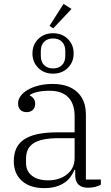

<svg xmlns="http://www.w3.org/2000/svg" viewBox="-20 -956 572 988"><path d="M207 12Q134 12 92.5 -25.5Q51 -63 51 -126Q51 -163 63 -190.5Q75 -218 102 -237Q129 -256 171.5 -265.5Q214 -275 275 -275H364V-358Q364 -422 331 -455.5Q298 -489 235 -489Q199 -489 173 -483Q147 -477 133 -467V-465Q144 -460 152.5 -449.5Q161 -439 161 -422Q161 -402 149 -390.5Q137 -379 117 -379Q97 -379 85 -390.5Q73 -402 73 -424Q73 -443 85.5 -461Q98 -479 121.5 -493Q145 -507 178 -515.5Q211 -524 252 -524Q331 -524 376.5 -483Q422 -442 422 -366V-32H499V-6Q489 1 470.5 5.5Q452 10 433 10Q367 10 367 -56V-82H363Q356 -65 344.5 -48Q333 -31 314 -17.5Q295 -4 269 4Q243 12 207 12ZM228 -28Q286 -28 325 -59Q364 -90 364 -143V-245H283Q235 -245 202.5 -238Q170 -231 150.5 -217.5Q131 -204 122.5 -184.5Q114 -165 114 -140V-117Q114 -76 144 -52Q174 -28 228 -28ZM253 -604Q282 -604 299 -621Q316 -638 316 -669V-693Q316 -724 299 -741Q282 -758 253 -758Q224 -758 207 -741Q190 -724 190 -693V-669Q190 -638 207 -621Q224 -604 253 -604ZM253 -577Q207 -577 177 -606.5Q147 -636 147 -681Q147 -726 177 -755.5Q207 -785 253 -785Q299 -785 329 -755.5Q359 -726 359 -681Q359 -636 329 -606.5Q299 -577 253 -577ZM235 -823 307 -936 348 -910 254 -810Z"/></svg>

Font: IBM Plex Serif Light
Style: Regular
Weight: 300
Designer: Mike Abbink, Paul van der Laan, Pieter van Rosmalen
Foundry: Bold Monday
Version: Version 3.001